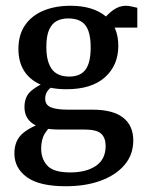

<svg xmlns="http://www.w3.org/2000/svg" viewBox="-20 -448 512 667"><path d="M443 40Q443 89 413 124.5Q383 160 330.5 179.5Q278 199 208 199Q117 199 73.5 167.5Q30 136 30 85Q30 39 60.5 14Q91 -11 137 -23L166 -18Q149 -5 136 15.5Q123 36 123 68Q123 104 144.5 127.5Q166 151 224 151Q280 151 313.5 128Q347 105 347 59Q347 31 331.5 16.5Q316 2 273 2H186Q124 2 94.5 -18Q65 -38 65 -76Q65 -113 89 -133Q113 -153 145 -164L170 -152Q154 -144 145.5 -132.5Q137 -121 137 -105Q137 -84 156 -75.5Q175 -67 218 -67H302Q372 -67 407.5 -39.5Q443 -12 443 40ZM391 -289Q391 -221 344.5 -179.5Q298 -138 211 -138Q156 -138 119 -155Q82 -172 63 -203Q44 -234 44 -278Q44 -327 67 -360.5Q90 -394 131 -411Q172 -428 225 -428Q302 -428 346.5 -392Q391 -356 391 -289ZM141 -285Q141 -234 160 -208Q179 -182 221 -182Q259 -182 277 -206Q295 -230 295 -283Q295 -337 276.5 -360.5Q258 -384 217 -384Q195 -384 178 -375.5Q161 -367 151 -345.5Q141 -324 141 -285ZM356 -352 332 -371Q351 -397 372.5 -412.5Q394 -428 417 -428Q426 -428 437 -425.5Q448 -423 457 -421V-352Z"/></svg>

Font: Yrsa Medium
Style: Regular
Weight: 500
Designer: Anna Giedrys (Yrsa+Rasa design), David Brezina (Yrsa art-direction, Rasa art-direction, design)
Foundry: Rosetta Type Foundry
Version: Version 2.004